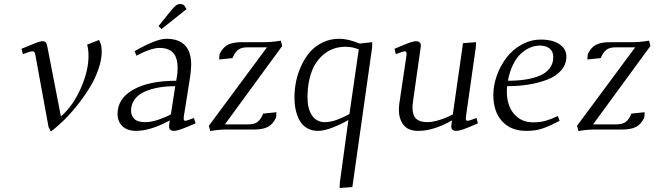

<svg xmlns="http://www.w3.org/2000/svg" viewBox="-20 -651 3289 965"><path d="M87.9 -405.8Q142.6 -428.7 162.8 -436.3Q183.1 -443.8 193.8 -443.8Q207 -443.8 211.9 -435.5Q216.8 -427.2 219.2 -410.2L286.1 -65.9Q346.2 -117.7 385.5 -206.1Q424.8 -294.4 424.8 -369.1Q424.8 -402.8 418 -426.8L478 -450.2L487.8 -426.8Q491.2 -410.2 491.2 -391.1Q491.2 -350.6 474.6 -303Q458 -255.4 431.2 -211.4Q404.3 -167.5 370.6 -124.8Q336.9 -82 302.5 -48.1Q268.1 -14.2 235.8 9.8L224.1 -12.2L158.2 -372.1Q156.2 -385.3 152.8 -389.2Q149.4 -393.1 143.1 -393.1Q130.9 -393.1 95.2 -378.9Z M570.8 -78.1Q570.8 -156.2 650.1 -200.7Q729.5 -245.1 865.7 -245.1L869.6 -269Q872.6 -283.7 872.6 -309.1Q872.6 -361.3 850.1 -385.7Q827.6 -410.2 781.7 -410.2Q739.7 -410.2 665.5 -371.1L656.7 -394Q765.6 -456.1 815.9 -456.1Q940.9 -456.1 940.9 -325.2Q940.9 -304.7 935.5 -264.2L903.8 -64.9Q900.9 -43.9 910.6 -43.9Q919.9 -43.9 954.6 -58.1L962.9 -30.8Q910.2 -8.3 888.4 -0.7Q866.7 6.8 854.5 6.8Q829.6 6.8 829.6 -16.1Q829.6 -19.5 831.5 -33.2L833.5 -45.9Q736.8 6.8 663.6 6.8Q619.6 6.8 595.2 -16.8Q570.8 -40.5 570.8 -78.1ZM638.7 -94.2Q638.7 -70.3 654.8 -53.7Q670.9 -37.1 709.5 -37.1Q740.2 -37.1 776.6 -49.6Q813 -62 838.9 -76.2L860.8 -217.8Q814.9 -217.8 776.4 -210.9Q737.8 -204.1 706.3 -189.9Q674.8 -175.8 656.7 -151.4Q638.7 -127 638.7 -94.2ZM776.9 -520 838.9 -597.2Q855 -616.2 864.7 -623.5Q874.5 -630.9 886.7 -630.9Q891.1 -630.9 895.8 -629.2Q900.4 -627.4 903.3 -626L905.8 -624L917.5 -605L791.5 -504.9Z M1029.8 -19 1321.8 -413.1H1224.6Q1195.3 -413.1 1180.2 -402.8Q1165 -392.6 1154.8 -372.1L1148.4 -358.9L1081.5 -352.1L1083.5 -378.9Q1099.6 -412.6 1124.8 -425.8Q1149.9 -439 1195.8 -439H1304.7Q1349.6 -439 1391.6 -446.8L1398.4 -419.9L1110.4 -25.9H1226.6Q1255.9 -25.9 1271 -35.9Q1286.1 -45.9 1296.4 -65.9L1302.7 -80.1L1369.6 -86.9L1367.7 -60.1Q1351.6 -26.4 1326.4 -13.2Q1301.3 0 1255.4 0H1122.6Q1077.6 0 1036.6 7.8Z M1460 -162.1Q1460 -201.2 1468 -241.2Q1476.1 -281.2 1493.9 -320.1Q1511.7 -358.9 1537.4 -388.9Q1563 -418.9 1601.3 -437.5Q1639.6 -456.1 1685.1 -456.1Q1730.5 -456.1 1787.1 -432.1L1851.1 -439L1850.1 -411.1L1751 289.1L1687 293.9L1688 267.1L1731 -47.9Q1701.2 -29.8 1655.5 -11.5Q1609.9 6.8 1579.1 6.8Q1547.4 6.8 1523.7 -6.8Q1500 -20.5 1486.3 -44.9Q1472.7 -69.3 1466.3 -98.4Q1460 -127.4 1460 -162.1ZM1525.4 -163.1Q1525.4 -104.5 1548.1 -70.8Q1570.8 -37.1 1613.3 -37.1Q1662.6 -37.1 1736.3 -78.1L1783.2 -402.8Q1751 -416 1717.3 -416Q1656.2 -416 1612.1 -381.8Q1567.9 -347.7 1546.6 -291.3Q1525.4 -234.9 1525.4 -163.1Z M1962.9 -405.8Q2017.6 -429.2 2038.1 -436.5Q2058.6 -443.8 2070.8 -443.8Q2095.2 -443.8 2095.2 -420.9Q2095.2 -419.4 2094.7 -416.7Q2094.2 -414.1 2093.8 -409.4Q2093.3 -404.8 2092.8 -401.9L2057.1 -150.9Q2053.2 -120.6 2053.2 -111.8Q2053.2 -71.8 2071.3 -54.4Q2089.4 -37.1 2127.9 -37.1Q2156.2 -37.1 2194.6 -49.8Q2232.9 -62.5 2255.9 -76.2L2307.1 -434.1L2373 -439L2371.1 -411.1L2321.8 -64.9Q2318.8 -43.9 2329.1 -43.9Q2339.4 -43.9 2375 -58.1L2381.8 -30.8Q2329.6 -8.3 2307.6 -0.7Q2285.6 6.8 2272.9 6.8Q2248 6.8 2248 -16.1Q2248 -19.5 2250 -33.2L2252 -45.9Q2159.2 6.8 2082 6.8Q2031.2 6.8 2008.1 -23.2Q1984.9 -53.2 1984.9 -99.1Q1984.9 -114.7 1987.8 -136.2L2022.9 -372.1Q2025.9 -393.1 2016.1 -393.1Q2004.9 -393.1 1969.2 -378.9Z M2459.5 -172.9Q2459.5 -222.2 2477.3 -271.7Q2495.1 -321.3 2525.9 -361.6Q2556.6 -401.9 2602.3 -427Q2647.9 -452.1 2698.7 -452.1Q2757.8 -452.1 2792.2 -428.5Q2826.7 -404.8 2826.7 -367.2Q2826.7 -328.1 2801.3 -298.3Q2775.9 -268.6 2732.4 -251.5Q2689 -234.4 2637.7 -226.1Q2586.4 -217.8 2528.3 -217.8Q2527.3 -205.6 2527.3 -191.9Q2527.3 -120.1 2563.7 -78.1Q2600.1 -36.1 2659.7 -36.1Q2694.3 -36.1 2722.2 -43.9Q2750 -51.8 2783.7 -67.9L2792.5 -43.9Q2738.3 -15.6 2704.6 -4.4Q2670.9 6.8 2625.5 6.8Q2547.4 6.8 2503.4 -41.7Q2459.5 -90.3 2459.5 -172.9ZM2532.7 -245.1Q2582.5 -245.1 2622.8 -251.5Q2663.1 -257.8 2694.6 -271.5Q2726.1 -285.2 2743.4 -308.6Q2760.7 -332 2760.7 -363.8Q2760.7 -393.1 2741.9 -407.5Q2723.1 -421.9 2693.4 -421.9Q2669.4 -421.9 2646 -412.4Q2622.6 -402.8 2599.9 -383.1Q2577.1 -363.3 2559.3 -327.6Q2541.5 -292 2532.7 -245.1Z M2880.4 -19 3172.4 -413.1H3075.2Q3045.9 -413.1 3030.8 -402.8Q3015.6 -392.6 3005.4 -372.1L2999 -358.9L2932.1 -352.1L2934.1 -378.9Q2950.2 -412.6 2975.3 -425.8Q3000.5 -439 3046.4 -439H3155.3Q3200.2 -439 3242.2 -446.8L3249 -419.9L2960.9 -25.9H3077.1Q3106.4 -25.9 3121.6 -35.9Q3136.7 -45.9 3147 -65.9L3153.3 -80.1L3220.2 -86.9L3218.3 -60.1Q3202.1 -26.4 3177 -13.2Q3151.9 0 3106 0H2973.1Q2928.2 0 2887.2 7.8Z"/></svg>

Font: Dehuti
Style: Italic
Weight: 400
Version: Version 1.2